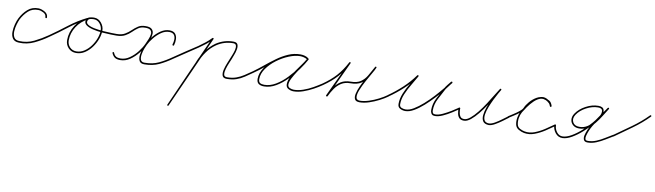

<svg xmlns="http://www.w3.org/2000/svg" viewBox="-35 -698 4771 1399"><g transform="rotate(10 2350.5 1.5)"><path d="M233 -201Q227 -201 227 -207Q227 -228 206 -239Q185 -250 168 -250Q123 -251 93.5 -223.5Q64 -196 45 -159Q38 -144 30.5 -119Q23 -94 21.5 -67.5Q20 -41 30.5 -22.5Q41 -4 69 -3Q127 0 178 -25Q229 -50 275 -82Q279 -85 283 -80Q286 -76 281 -72Q235 -39 181.5 -13.5Q128 12 69 9Q36 8 22.5 -12Q9 -32 9.5 -60.5Q10 -89 17.5 -117.5Q25 -146 35 -165Q55 -205 87.5 -234Q120 -263 168 -262Q190 -261 214.5 -247Q239 -233 239 -207Q239 -201 233 -201Z M275 -82Q337 -125 399 -173Q461 -221 530 -255Q535 -257 538 -252Q540 -247 535 -244Q486 -221 455 -173Q424 -125 424 -71Q424 -42 443 -21.5Q462 -1 492 -1Q523 -1 550 -18.5Q577 -36 597.5 -64Q618 -92 629.5 -123.5Q641 -155 641 -183Q641 -209 623 -231.5Q605 -254 577 -254Q566 -254 552 -251Q538 -248 534 -236Q527 -218 545.5 -206.5Q564 -195 596 -189Q628 -183 662.5 -180.5Q697 -178 724 -177.5Q751 -177 759 -177Q765 -177 765 -171Q765 -165 759 -165Q748 -165 718.5 -165.5Q689 -166 652.5 -169Q616 -172 583 -180Q550 -188 532 -202.5Q514 -217 522 -240Q528 -257 545 -261.5Q562 -266 577 -266Q610 -266 631.5 -240Q653 -214 653 -183Q653 -152 640.5 -118.5Q628 -85 606 -55.5Q584 -26 555 -7.5Q526 11 492 11Q457 11 434.5 -13Q412 -37 412 -71Q412 -129 445 -180Q478 -231 530 -255Q535 -257 538 -252Q540 -247 535 -244Q467 -211 405.5 -163Q344 -115 281 -72Q276 -69 273 -74Q270 -79 275 -82Z M759 -177Q796 -177 820 -191Q844 -205 863 -223.5Q882 -242 903.5 -256Q925 -270 956 -270Q990 -271 1004 -258Q1018 -245 1017.5 -225Q1017 -205 1008.5 -181.5Q1000 -158 990 -137Q976 -107 949.5 -73.5Q923 -40 889.5 -17Q856 6 818 6Q793 6 778.5 -3Q764 -12 754 -35Q752 -40 757 -43Q763 -45 765 -39Q773 -20 785 -13Q797 -6 818 -6Q853 -6 885 -28.5Q917 -51 941.5 -82.5Q966 -114 979 -143Q987 -160 995.5 -180.5Q1004 -201 1006 -218.5Q1008 -236 997 -247.5Q986 -259 956 -258Q926 -258 906 -244Q886 -230 867.5 -211.5Q849 -193 823.5 -179Q798 -165 759 -165Q753 -165 753 -171Q753 -177 759 -177ZM1174 -173Q1180 -191 1180.5 -211Q1181 -231 1170.5 -244.5Q1160 -258 1135 -258Q1104 -258 1075.5 -238Q1047 -218 1024.5 -190Q1002 -162 990 -137Q985 -128 977 -107Q969 -86 965 -62.5Q961 -39 967 -22.5Q973 -6 996 -6Q1055 -6 1100.5 -27.5Q1146 -49 1193 -82Q1197 -85 1201 -80Q1204 -76 1199 -72Q1151 -38 1104 -16Q1057 6 996 6Q968 6 959 -12Q950 -30 953 -55.5Q956 -81 964.5 -105.5Q973 -130 979 -143Q993 -169 1017 -199Q1041 -229 1071.5 -249.5Q1102 -270 1135 -270Q1165 -270 1178 -254Q1191 -238 1192 -214.5Q1193 -191 1186 -169Q1184 -163 1178 -165Q1172 -167 1174 -173Z M1191 -74Q1188 -78 1193 -82Q1234 -111 1276.5 -138.5Q1319 -166 1361 -194Q1385 -211 1408 -229Q1431 -247 1452 -269Q1456 -273 1460 -269Q1464 -265 1460 -260Q1439 -238 1415.5 -219.5Q1392 -201 1367 -184Q1326 -156 1283.5 -128.5Q1241 -101 1199 -72Q1195 -69 1191 -74ZM1461 -262Q1402 -129 1342.5 4Q1283 137 1223 270Q1221 276 1216 273Q1210 271 1213 266Q1272 132 1331.5 -1Q1391 -134 1451 -267Q1453 -272 1458 -270Q1464 -268 1461 -262ZM1366 -79Q1384 -124 1412.5 -163.5Q1441 -203 1480 -231Q1539 -270 1608 -270Q1633 -270 1639.5 -255Q1646 -240 1642 -218Q1638 -196 1629.5 -175Q1621 -154 1617 -142Q1613 -132 1603.5 -110Q1594 -88 1587 -64Q1580 -40 1582.5 -23Q1585 -6 1606 -6Q1644 -6 1673.5 -16.5Q1703 -27 1729 -44Q1755 -61 1785 -82Q1789 -85 1793 -80Q1796 -76 1791 -72Q1761 -51 1734 -33Q1707 -15 1676.5 -4.5Q1646 6 1606 6Q1579 6 1573 -12.5Q1567 -31 1573.5 -57.5Q1580 -84 1590.5 -109Q1601 -134 1606 -147Q1609 -155 1616.5 -173Q1624 -191 1629 -210.5Q1634 -230 1630.5 -244Q1627 -258 1608 -258Q1542 -258 1487 -221Q1449 -195 1421.5 -156.5Q1394 -118 1378 -75Q1375 -69 1370 -71Q1364 -74 1366 -79Z M1783 -74Q1780 -79 1785 -82Q1820 -107 1857.5 -138Q1895 -169 1934.5 -197.5Q1974 -226 2016.5 -244.5Q2059 -263 2106 -263Q2121 -263 2136.5 -259Q2152 -255 2164 -246Q2169 -243 2166 -238Q2163 -233 2158 -236Q2133 -250 2104 -250Q2068 -250 2022.5 -231.5Q1977 -213 1935.5 -182Q1894 -151 1867 -112.5Q1840 -74 1840 -34Q1840 -13 1851.5 -6Q1863 1 1883 1Q1925 1 1966.5 -23.5Q2008 -48 2045 -86.5Q2082 -125 2111 -166.5Q2140 -208 2159 -241Q2162 -246 2167 -243Q2172 -240 2169 -235Q2158 -215 2139.5 -188.5Q2121 -162 2102 -133.5Q2083 -105 2069.5 -78.5Q2056 -52 2056 -32Q2056 -14 2071.5 -7.5Q2087 -1 2101 -1Q2134 -1 2170 -13.5Q2206 -26 2239.5 -45Q2273 -64 2300 -82Q2304 -85 2308 -80Q2311 -76 2306 -72Q2279 -53 2244 -34Q2209 -15 2172 -2Q2135 11 2101 11Q2081 11 2062.5 1Q2044 -9 2044 -32Q2044 -56 2057 -83.5Q2070 -111 2089 -138.5Q2108 -166 2127.5 -192.5Q2147 -219 2159 -241Q2162 -246 2167 -243Q2172 -240 2169 -235Q2150 -200 2119.5 -157.5Q2089 -115 2051 -76Q2013 -37 1970 -12Q1927 13 1883 13Q1858 13 1843 2.5Q1828 -8 1828 -34Q1828 -76 1856 -117Q1884 -158 1927 -190.5Q1970 -223 2017.5 -242.5Q2065 -262 2104 -262Q2137 -262 2164 -246Q2169 -243 2166 -238Q2162 -233 2158 -236Q2146 -244 2132.5 -247.5Q2119 -251 2106 -251Q2061 -251 2019.5 -232.5Q1978 -214 1939 -185.5Q1900 -157 1863 -126.5Q1826 -96 1791 -72Q1786 -69 1783 -74Z M2300 -82Q2356 -121 2394.5 -163.5Q2433 -206 2465 -267Q2467 -272 2473 -270Q2478 -267 2475 -262Q2444 -196 2413.5 -130Q2383 -64 2352 3Q2349 8 2344 5Q2338 3 2341 -3Q2357 -36 2378 -65.5Q2399 -95 2428 -113Q2457 -131 2499 -131Q2546 -131 2573 -149.5Q2600 -168 2618 -199Q2636 -230 2656 -267Q2658 -272 2664 -270Q2669 -267 2666 -262Q2660 -247 2642 -216.5Q2624 -186 2604.5 -150Q2585 -114 2572 -81.5Q2559 -49 2561 -27.5Q2563 -6 2589 -6Q2619 -6 2655 -17.5Q2691 -29 2725 -46.5Q2759 -64 2784 -82Q2788 -85 2792 -80Q2795 -76 2790 -72Q2765 -54 2730 -36Q2695 -18 2658 -6Q2621 6 2589 6Q2561 6 2553 -10Q2545 -26 2551 -52.5Q2557 -79 2571.5 -110.5Q2586 -142 2603 -172.5Q2620 -203 2634.5 -228.5Q2649 -254 2656 -267Q2658 -272 2663 -270Q2669 -267 2666 -262Q2645 -222 2626 -189.5Q2607 -157 2578 -138Q2549 -119 2499 -119Q2460 -119 2432.5 -101.5Q2405 -84 2386 -56.5Q2367 -29 2352 3Q2349 8 2344 5Q2338 3 2341 -3Q2372 -69 2403 -135Q2434 -201 2465 -267Q2467 -272 2473 -270Q2478 -267 2475 -262Q2443 -199 2403.5 -155.5Q2364 -112 2306 -72Q2301 -69 2298 -74Q2295 -79 2300 -82Z M2781 -74Q2778 -79 2783 -82Q2835 -118 2883.5 -163Q2932 -208 2969 -260Q2972 -265 2977 -262Q2982 -259 2979 -254Q2961 -222 2938.5 -184.5Q2916 -147 2899.5 -108.5Q2883 -70 2883 -32Q2883 -13 2898 -7Q2913 -1 2928 -1Q2955 -1 2987.5 -20.5Q3020 -40 3055 -71Q3090 -102 3122 -137Q3154 -172 3180 -204Q3206 -236 3220 -256Q3223 -261 3228 -258Q3233 -254 3230 -249Q3219 -236 3208 -222.5Q3197 -209 3188 -194Q3188 -194 3188 -194Q3188 -194 3188 -194Q3188 -194 3188 -194Q3188 -194 3188 -194Q3168 -157 3146.5 -115.5Q3125 -74 3125 -30Q3125 -19 3128 -13Q3128 -13 3128 -13Q3128 -13 3128 -13Q3128 -13 3128 -13Q3128 -13 3128 -13Q3132 -6 3136 -4.5Q3140 -3 3148 -3Q3171 -3 3202 -17.5Q3233 -32 3263 -50.5Q3293 -69 3311 -82Q3315 -85 3319 -80Q3322 -76 3317 -72Q3298 -59 3267.5 -39.5Q3237 -20 3205 -5.5Q3173 9 3148 9Q3137 9 3130 6Q3123 3 3118 -7Q3118 -7 3118 -7Q3118 -7 3118 -7Q3118 -7 3118 -7Q3118 -7 3118 -7Q3113 -16 3113 -30Q3113 -76 3135 -118.5Q3157 -161 3178 -200Q3178 -200 3178 -200Q3178 -200 3178 -200Q3178 -200 3178 -200Q3178 -200 3178 -200Q3186 -215 3197.5 -229Q3209 -243 3220 -257Q3224 -261 3229 -258Q3233 -254 3230 -250Q3214 -228 3188 -195Q3162 -162 3129 -126.5Q3096 -91 3060.5 -59.5Q3025 -28 2991 -8.5Q2957 11 2928 11Q2908 11 2889.5 1.5Q2871 -8 2871 -32Q2871 -71 2887.5 -111Q2904 -151 2927 -188.5Q2950 -226 2969 -260Q2972 -265 2977 -262Q2982 -258 2979 -254Q2941 -200 2892 -154.5Q2843 -109 2789 -72Q2784 -69 2781 -74Z M3313 -83Q3319 -83 3319 -77Q3319 -61 3321.5 -45Q3324 -29 3332.5 -17.5Q3341 -6 3361 -6Q3381 -6 3405.5 -26.5Q3430 -47 3456 -79.5Q3482 -112 3505.5 -148.5Q3529 -185 3548.5 -217Q3568 -249 3580 -267Q3583 -272 3588 -269Q3593 -266 3590 -261Q3585 -253 3573 -232Q3561 -211 3547 -182.5Q3533 -154 3521 -123.5Q3509 -93 3505 -67Q3501 -41 3509 -24Q3517 -7 3543 -6Q3543 -6 3543 -6Q3543 -6 3543 -6Q3543 -6 3543 -6Q3543 -6 3543 -6Q3561 -6 3586.5 -20.5Q3612 -35 3635.5 -53Q3659 -71 3675 -82Q3679 -85 3683 -80Q3686 -76 3681 -72Q3665 -60 3640 -41.5Q3615 -23 3589 -8.5Q3563 6 3543 6Q3543 6 3543 6Q3543 6 3543 6Q3543 6 3543 6Q3543 6 3543 6Q3512 4 3501 -13.5Q3490 -31 3492.5 -58.5Q3495 -86 3506.5 -117.5Q3518 -149 3532.5 -179.5Q3547 -210 3560.5 -233.5Q3574 -257 3580 -267Q3583 -272 3588 -269Q3593 -266 3590 -261Q3577 -241 3557.5 -208Q3538 -175 3513.5 -138Q3489 -101 3462.5 -68.5Q3436 -36 3410 -15Q3384 6 3361 6Q3337 6 3325.5 -6.5Q3314 -19 3310.5 -38.5Q3307 -58 3307 -77Q3307 -83 3313 -83Z M3671 -74Q3668 -79 3673 -82Q3685 -90 3706.5 -103.5Q3728 -117 3747.5 -132.5Q3767 -148 3773 -160Q3783 -184 3804.5 -209Q3826 -234 3853 -249.5Q3880 -265 3909 -262Q3909 -262 3909 -262Q3910 -262 3910 -262Q3933 -255 3948.5 -246Q3964 -237 3972 -211Q3973 -205 3968 -203Q3962 -201 3960 -207Q3956 -219 3950 -226Q3950 -226 3950 -226Q3950 -226 3950 -226Q3950 -226 3950 -226Q3950 -226 3950 -226Q3946 -229 3943 -232Q3940 -235 3936 -238Q3936 -238 3936 -238Q3936 -238 3936 -238Q3936 -238 3935.5 -238Q3935 -238 3935 -238Q3910 -257 3884.5 -249Q3859 -241 3836 -218.5Q3813 -196 3795 -170Q3777 -144 3767 -127Q3767 -127 3767 -127Q3767 -127 3767 -127Q3767 -127 3767 -127Q3767 -127 3767 -127Q3756 -107 3752 -82.5Q3748 -58 3753 -35Q3757 -16 3775 -6.5Q3793 3 3810 6Q3810 6 3810 6Q3810 6 3810 6Q3810 6 3810 6Q3810 6 3810 6Q3847 13 3884.5 -1.5Q3922 -16 3956.5 -39Q3991 -62 4019 -82Q4023 -85 4027 -80Q4030 -76 4025 -72Q3996 -51 3960 -27.5Q3924 -4 3885.5 10.5Q3847 25 3808 18Q3808 18 3808 18Q3808 18 3808 18Q3808 18 3808 18Q3808 18 3808 18Q3787 14 3766.5 2Q3746 -10 3741 -33Q3736 -57 3740.5 -84Q3745 -111 3757 -133Q3757 -133 3757 -133Q3757 -133 3757 -133Q3757 -133 3757 -133Q3757 -133 3757 -133Q3769 -153 3788.5 -181Q3808 -209 3833 -232Q3858 -255 3886 -262Q3914 -269 3943 -248Q3943 -248 3942.5 -248Q3942 -248 3942 -248Q3942 -248 3942 -248Q3942 -248 3942 -248Q3947 -245 3951 -241.5Q3955 -238 3958 -234Q3958 -234 3958 -234Q3958 -234 3958 -234Q3958 -234 3958 -234Q3958 -234 3958 -234Q3967 -225 3972 -211Q3974 -206 3968 -204Q3962 -202 3960 -207Q3953 -230 3940 -237.5Q3927 -245 3906 -250Q3906 -250 3907 -250Q3907 -250 3907 -250Q3882 -253 3857 -238Q3832 -223 3812.5 -200Q3793 -177 3783 -156Q3777 -141 3757 -125Q3737 -109 3715 -95Q3693 -81 3679 -72Q3674 -69 3671 -74Z M4028 -77Q4028 -51 4045.5 -28Q4063 -5 4090 -6Q4119 -7 4155 -28Q4191 -49 4226 -80.5Q4261 -112 4289 -144.5Q4317 -177 4331 -201Q4343 -222 4340 -240.5Q4337 -259 4308 -259Q4265 -259 4221 -235.5Q4177 -212 4154 -177Q4135 -147 4148 -121.5Q4161 -96 4197 -96Q4231 -96 4257 -113.5Q4283 -131 4304 -157.5Q4325 -184 4343 -213.5Q4361 -243 4377 -267Q4381 -272 4386 -269Q4390 -266 4387 -261Q4365 -226 4338 -190Q4311 -154 4289 -116.5Q4267 -79 4257 -39Q4254 -26 4256.5 -16Q4259 -6 4276 -6Q4307 -6 4337.5 -18.5Q4368 -31 4396.5 -49Q4425 -67 4451 -82Q4456 -85 4459 -80Q4462 -75 4457 -72Q4430 -56 4400.5 -38Q4371 -20 4339.5 -7Q4308 6 4276 6Q4253 6 4247 -8.5Q4241 -23 4245 -42Q4255 -82 4277.5 -120.5Q4300 -159 4327 -196Q4354 -233 4377 -267Q4380 -272 4385 -269Q4390 -265 4387 -261Q4370 -235 4351.5 -204.5Q4333 -174 4310.5 -146.5Q4288 -119 4260.5 -101.5Q4233 -84 4197 -84Q4169 -84 4151.5 -99Q4134 -114 4131.5 -137Q4129 -160 4144 -183Q4169 -221 4215.5 -246Q4262 -271 4308 -271Q4344 -271 4350.5 -246.5Q4357 -222 4341 -195Q4326 -170 4297 -136Q4268 -102 4232 -70Q4196 -38 4159 -16.5Q4122 5 4091 6Q4058 7 4037 -19.5Q4016 -46 4016 -77Q4016 -83 4022 -83Q4028 -83 4028 -77Z M4449 -72Q4446 -77 4451 -81Q4512 -124 4575 -169Q4638 -214 4691 -268Q4695 -272 4699 -268Q4703 -264 4699 -260Q4646 -206 4582.5 -160.5Q4519 -115 4457 -71Q4453 -67 4449 -72Z"/></g></svg>

Font: FRB American Cursive Guidelines Thin
Style: Italic
Weight: 100
Italic angle: -25°
Version: Version 2.0;Modular Font Editor K font №1